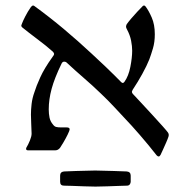

<svg xmlns="http://www.w3.org/2000/svg" viewBox="-20 -548 678 700"><path d="M558.6 22.5Q555.2 22.5 551.3 18.6Q522 -19 489.5 -56.4Q457 -93.8 438.5 -112.8Q422.9 -129.4 398.9 -155.3Q375 -181.2 347.7 -207Q317.9 -235.8 285.6 -263.7Q253.4 -291.5 223.1 -319.8Q220.7 -322.3 217.3 -322.8Q213.9 -323.2 213.9 -323.2Q208 -323.2 204.6 -316.4Q178.7 -263.2 168.2 -224.1Q157.7 -185.1 157.7 -149.4Q157.7 -133.3 160.6 -119.1Q163.6 -105 173.3 -93.8Q178.7 -86.4 185.5 -85Q192.4 -83.5 202.1 -83.5H222.2Q233.9 -83.5 233.9 -77.1Q233.9 -71.8 226.3 -56.6Q218.8 -41.5 210.2 -27.1Q201.7 -12.7 198.7 -8.8Q191.4 0 182.1 0H81.5Q75.2 0 75.2 -5.4Q75.2 -8.8 76.2 -9.8Q83 -21 89.1 -35.9Q95.2 -50.8 95.2 -61Q94.7 -80.6 93.8 -97.2Q92.8 -113.8 92.8 -130.4Q92.8 -147.5 95.2 -168.9Q97.7 -190.4 105.5 -211.9Q111.8 -232.9 126.7 -265.9Q141.6 -298.8 171.4 -340.3Q177.2 -347.2 177.2 -351.6Q177.2 -355 172.4 -359.9Q148.9 -380.9 116.9 -404.8Q85 -428.7 61 -448.2Q57.6 -450.7 57.6 -455.1Q57.6 -456.1 58.8 -458.5Q60.1 -460.9 60.5 -462.9Q63 -470.2 72 -488Q81.1 -505.9 92.8 -522.5Q97.2 -527.8 100.6 -527.8Q103.5 -527.8 105.5 -525.9Q160.6 -485.8 212.2 -442.6Q263.7 -399.4 314 -352.5Q373.5 -297.4 397.7 -272.9Q421.9 -248.5 421.9 -248.5Q422.9 -248 424.3 -246.8Q425.8 -245.6 427.7 -245.6Q430.7 -245.6 433.6 -249.5Q448.7 -270.5 455.3 -304.4Q461.9 -338.4 461.9 -363.3Q461.9 -379.4 458 -399.7Q454.1 -419.9 442.9 -440.9Q439.5 -446.8 439.5 -450.7Q439.5 -454.6 441.9 -459.5Q447.3 -467.3 458 -480Q468.8 -492.7 480.2 -504.9Q491.7 -517.1 498 -523.4Q500 -525.4 501.2 -526.6Q502.4 -527.8 505.9 -527.8Q507.3 -527.8 510.3 -524.9Q522 -509.8 533.2 -484.1Q544.4 -458.5 544.4 -423.3Q544.4 -394.5 537.6 -371.6Q530.8 -348.6 524.4 -331.5Q515.6 -309.1 498.8 -278.6Q481.9 -248 466.8 -225.6Q463.4 -220.7 462.2 -217.3Q460.9 -213.9 460.9 -213.9Q460.9 -209 464.4 -205.6Q473.6 -195.8 493.4 -174.6Q513.2 -153.3 535.2 -129.4Q557.1 -105.5 573.5 -87.2Q589.8 -68.8 592.3 -64.9Q595.2 -60.5 595.2 -56.6Q595.2 -52.7 594.2 -49.8Q591.8 -42 585.9 -28.6Q580.1 -15.1 574.2 -2.4Q568.4 10.3 565.4 16.6Q562 22.5 558.6 22.5ZM328.1 132.3Q311 132.3 286.6 131.3Q262.2 130.4 241.2 129.6Q220.2 128.9 213.4 128.9Q199.2 128.9 199.2 114.7V92.3Q199.2 78.6 213.4 77.1Q230.5 76.2 257.3 75.4Q284.2 74.7 305.7 74.2Q327.1 73.7 327.1 73.7Q327.1 73.7 347.7 74.2Q368.2 74.7 395.3 75.4Q422.4 76.2 442.4 77.1Q456.5 78.6 456.5 92.3V114.7Q456.5 119.6 453.1 124.3Q449.7 128.9 442.4 128.9Q439.9 128.9 418.7 129.6Q397.5 130.4 371.3 131.3Q345.2 132.3 328.1 132.3Z"/></svg>

Font: David Libre
Style: Regular
Weight: 400
Designer: Ismar David, J. Victor Gaultney, Annie Olsen and Meir Sadan
Foundry: Monotype Imaging Inc. & SIL International
Version: Version 1.100; ttfautohint (v1.8.4.7-5d5b)